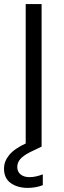

<svg xmlns="http://www.w3.org/2000/svg" viewBox="-37 -720 313 942"><path d="M89.1 -700H167.1V0H89.1ZM-17.3 107Q-17.3 71.1 8.8 39.7Q34.9 8.4 94.3 -18.6L145.9 -42.1L167.1 -0.7L109.5 27Q76.2 44 62 61.2Q47.7 78.3 47.7 99.1Q47.7 122.6 64.1 135.8Q80.5 149.1 107.7 149.1Q137.5 149.1 173 135.4V188.5Q138.3 201.9 98.8 201.9Q49.8 201.9 16.2 178.6Q-17.3 155.2 -17.3 107Z"/></svg>

Font: AF Albert Sans Medium
Style: Regular
Weight: 500
Designer: Andreas Rasmussen
Foundry: a.Foundry
Version: Version 1.300;Glyphs 3.2 (3231)